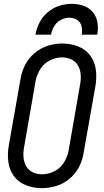

<svg xmlns="http://www.w3.org/2000/svg" viewBox="-20 -969 540 997"><path d="M164 -789Q170 -822 185.5 -852.5Q201 -883 228.5 -906Q256 -929 288 -939Q320 -949 353 -949Q384 -949 413.5 -939Q443 -929 462 -906Q481 -883 486 -852Q491 -821 485 -789H404Q408 -811 403.5 -832.5Q399 -854 380.5 -865.5Q362 -877 340 -877Q317 -877 295.5 -865.5Q274 -854 261.5 -833Q249 -812 245 -789ZM197 8Q155 8 115.5 -7Q76 -22 52 -55Q28 -88 23 -130.5Q18 -173 26 -216L87 -561Q93 -598 111 -633Q129 -668 160.5 -694Q192 -720 228.5 -731.5Q265 -743 303 -743H304Q346 -743 385.5 -728Q425 -713 449 -680Q473 -647 478 -604.5Q483 -562 475 -519L414 -174Q408 -136 390 -101.5Q372 -67 340.5 -40.5Q309 -14 271.5 -3Q234 8 197 8ZM198 -64Q231 -64 262 -79.5Q293 -95 311.5 -124.5Q330 -154 336 -186L396 -531Q401 -557 399 -582.5Q397 -608 385 -629Q373 -650 350.5 -660.5Q328 -671 303 -671Q270 -671 239 -655.5Q208 -640 189.5 -610.5Q171 -581 165 -549L105 -204Q100 -178 102 -152.5Q104 -127 116 -106Q128 -85 150 -74.5Q172 -64 198 -64Z"/></svg>

Font: Iosevka SS08
Style: Italic
Weight: 400
Italic angle: -10°
Monospace: yes
Designer: Belleve Invis
Foundry: Belleve Invis
Version: 2.1.0; ttfautohint (v1.8.2)